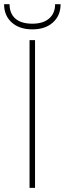

<svg xmlns="http://www.w3.org/2000/svg" viewBox="-25 -904 312 924"><path d="M143.6 0H117.2V-710.9H143.6ZM266.6 -883.8Q266.6 -829.1 229.7 -795.9Q192.9 -762.7 130.9 -762.7Q68.4 -762.7 31.5 -795.9Q-5.4 -829.1 -5.4 -883.8H21Q21 -839.4 48.8 -814.7Q76.7 -790 130.9 -790Q183.1 -790 211.7 -815.2Q240.2 -840.3 240.2 -883.8Z"/></svg>

Font: Roboto Thin
Style: Regular
Weight: 250
Designer: Google
Version: Version 2.134; 2016